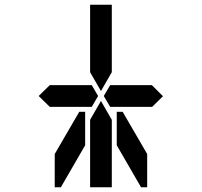

<svg xmlns="http://www.w3.org/2000/svg" viewBox="-20 -907 856 814"><path d="M144 -500 192 -547V-546H328H369L396 -500L369 -454H212H209H192V-453ZM624 -546 671 -499 624 -453V-454H606H604H475H454H447L420 -500L447 -546H454H475H488ZM362 -673V-887H454V-876V-673V-601L408 -521L362 -601ZM341 -291 238 -113H212V-254L316 -433H341ZM454 -157V-113H362V-327V-399L408 -479L454 -399V-327ZM475 -433H500L604 -254V-113H578L475 -291Z"/></svg>

Font: DSEG14 Classic
Style: Regular
Weight: 400
Designer: Keshikan(Twitter:@keshinomi_88pro)
Version: Version 0.46